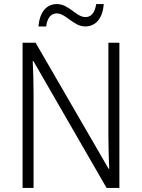

<svg xmlns="http://www.w3.org/2000/svg" viewBox="-20 -975 698 944"><path d="M169 -845H207C213 -891 233 -909 259 -909C305 -909 341 -845 399 -845C450 -845 485 -884 490 -955H453C446 -910 427 -891 400 -891C355 -891 319 -955 260 -955C207 -955 175 -914 169 -845ZM567 -51V-765H513V-302C513 -254 515 -190 517 -145H514L155 -765H91V-51H145V-517C145 -575 143 -626 141 -675H144L504 -51Z"/></svg>

Font: Noto Sans Tamil UI SemiCondensed Light
Style: Regular
Weight: 300
Width: 4
Designer: Jelle Bosma - Monotype Design Team
Foundry: Monotype Imaging Inc.
Version: Version 2.004